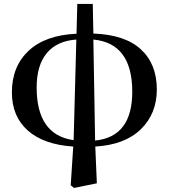

<svg xmlns="http://www.w3.org/2000/svg" viewBox="-20 -723 852 969"><path d="M451.2 -523.4 460 -13.7Q647.5 -32.2 647.5 -259.8Q647.5 -504.9 451.2 -523.4ZM351.6 -15.6 365.2 -523.4Q267.6 -516.6 216.3 -455.1Q165 -393.6 165 -281.2Q165 -42 351.6 -15.6ZM448.2 -703.1 451.2 -553.7Q611.3 -547.9 691.4 -473.6Q771.5 -399.4 771.5 -271.5Q771.5 -149.4 690.9 -70.8Q610.4 7.8 460.9 16.6L468.8 202.1L353.5 225.6L336.9 211.9L349.6 16.6Q200.2 6.8 120.1 -64.5Q40 -135.7 40 -256.8Q40 -387.7 124.5 -466.8Q209 -545.9 366.2 -552.7L370.1 -703.1Z"/></svg>

Font: GenRyuMin TW TTF Bold
Style: Regular
Weight: 700
Version: Version 1.300